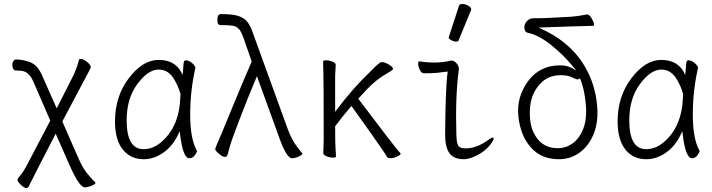

<svg xmlns="http://www.w3.org/2000/svg" viewBox="-20 -779 3540 955"><path d="M402 153Q375 153 328 47L257 -114Q169 56 124 146Q121 156 110.5 156Q100 156 84 140.5Q68 125 67 117.5Q66 110 81.5 93Q97 76 123 25L230 -179L148 -368Q128 -417 96 -425Q83 -428 71 -428H60Q45 -428 42 -449Q40 -461 45 -472Q50 -483 59 -483Q87 -483 117.5 -474Q148 -465 165 -444.5Q182 -424 195 -391L262 -240L339 -392Q361 -434 373 -482Q374 -486 383.5 -486Q393 -486 411.5 -472Q430 -458 432 -445Q431 -440 418.5 -417Q406 -394 393 -369L290 -175L375 19Q397 68 427 99Q442 118 453 127Q460 134 438.5 143.5Q417 153 402 153Z M695 13Q629 13 590.5 -35.5Q552 -84 552 -175Q552 -300 621 -390.5Q690 -481 769 -481Q848 -481 881 -421L888 -406L890 -423Q892 -445 893 -462Q894 -479 904 -479Q918 -479 933.5 -467Q949 -455 952 -442Q926 -328 926 -209Q926 -90 958 -32L960 -28Q959 -20 948.5 -6Q938 8 922 8Q890 8 876 -109L874 -126L866 -110Q839 -52 792 -19.5Q745 13 695 13ZM694 -37Q738 -37 777 -68Q872 -145 877 -296Q877 -304 878 -311Q867 -349 850 -378Q821 -433 769 -433Q717 -433 663.5 -361.5Q610 -290 610 -180Q610 -37 694 -37Z M1432 8Q1404 8 1364 -108L1258 -400L1253 -388Q1212 -291 1170.5 -182.5Q1129 -74 1123 -50Q1112 -5 1108 -2Q1096 8 1074 -10Q1052 -28 1051 -35Q1050 -42 1058 -58.5Q1066 -75 1126.5 -222.5Q1187 -370 1232 -473L1192 -588Q1181 -620 1169 -634Q1157 -648 1138 -651Q1119 -654 1089 -654H1078Q1063 -654 1062 -670Q1058 -709 1079 -709Q1137 -709 1167 -699Q1197 -689 1212.5 -667.5Q1228 -646 1240 -609L1412 -135Q1432 -81 1460 -46Q1475 -25 1485 -15Q1484 -9 1466 -0.5Q1448 8 1432 8ZM1460 -46ZM1061 -674V-675Z M1651 0Q1651 5 1636 5Q1621 5 1604.5 -1.5Q1588 -8 1588 -18L1590 -81Q1590 -378 1588.5 -415.5Q1587 -453 1587 -474Q1588 -479 1602.5 -479Q1617 -479 1633.5 -472.5Q1650 -466 1650 -456Q1650 -446 1647 -405V-223L1656 -235Q1737 -342 1819 -420Q1847 -450 1871 -468Q1875 -470 1882.5 -470Q1890 -470 1903 -464Q1934 -449 1935 -436V-435Q1932 -429 1900.5 -411Q1869 -393 1839 -367Q1809 -341 1762 -288Q1951 -37 1973 -15Q1973 -9 1955.5 -0.5Q1938 8 1923 8Q1908 8 1904 0Q1900 -8 1887 -27L1869 -53Q1845 -89 1728 -252Q1685 -202 1647 -151V-149Q1647 -60 1649 -38.5Q1651 -17 1651 0Z M2287 13Q2237 13 2215.5 -17Q2194 -47 2194 -110Q2196 -356 2207 -423L2188 -421Q2150 -415 2124.5 -415Q2099 -415 2088 -414.5Q2077 -414 2068.5 -431Q2060 -448 2060 -461Q2060 -474 2064 -474Q2102 -468 2143 -468Q2184 -468 2225 -478Q2240 -478 2252.5 -462Q2265 -446 2262 -431Q2244 -297 2250 -108Q2251 -67 2259.5 -54Q2268 -41 2297 -41Q2350 -41 2409 -83Q2425 -95 2432 -95Q2435 -95 2435 -88Q2435 -81 2423 -65Q2392 -23 2339 0Q2310 13 2287 13ZM2261 -578Q2259 -572 2248 -572Q2237 -572 2224.5 -579Q2212 -586 2212 -590V-594L2263 -750Q2265 -759 2280 -759Q2295 -759 2309.5 -750.5Q2324 -742 2324 -732Q2324 -730 2323 -729Z M2760 13Q2673 13 2621 -45Q2569 -103 2558.5 -199Q2548 -295 2606 -374.5Q2664 -454 2766 -454Q2799 -454 2824 -441L2846 -428L2830 -448Q2780 -509 2719 -557Q2658 -605 2605 -616Q2591 -618 2588.5 -637Q2586 -656 2598.5 -671Q2611 -686 2626 -687.5Q2641 -689 2655 -688.5Q2669 -688 2689 -689L2824 -696Q2851 -698 2899 -707H2901Q2911 -707 2922 -689Q2933 -671 2934 -662Q2935 -653 2933.5 -651.5Q2932 -650 2911.5 -650Q2891 -650 2834 -648L2659 -642L2678 -633Q2841 -557 2909 -410Q2941 -341 2949.5 -259.5Q2958 -178 2934.5 -117Q2911 -56 2865 -21.5Q2819 13 2760 13ZM2755 -42Q2795 -42 2828.5 -66Q2862 -90 2881 -138.5Q2900 -187 2894 -257L2892 -276Q2885 -342 2865 -389Q2858 -384 2852 -384Q2846 -384 2824.5 -394.5Q2803 -405 2770 -405Q2714 -405 2678 -373Q2604 -306 2617 -183Q2623 -124 2658 -83Q2693 -42 2755 -42Z M3195 13Q3129 13 3090.5 -35.5Q3052 -84 3052 -175Q3052 -300 3121 -390.5Q3190 -481 3269 -481Q3348 -481 3381 -421L3388 -406L3390 -423Q3392 -445 3393 -462Q3394 -479 3404 -479Q3418 -479 3433.5 -467Q3449 -455 3452 -442Q3426 -328 3426 -209Q3426 -90 3458 -32L3460 -28Q3459 -20 3448.5 -6Q3438 8 3422 8Q3390 8 3376 -109L3374 -126L3366 -110Q3339 -52 3292 -19.5Q3245 13 3195 13ZM3194 -37Q3238 -37 3277 -68Q3372 -145 3377 -296Q3377 -304 3378 -311Q3367 -349 3350 -378Q3321 -433 3269 -433Q3217 -433 3163.5 -361.5Q3110 -290 3110 -180Q3110 -37 3194 -37Z"/></svg>

Font: LXGW WenKai Mono TC Light
Style: Regular
Weight: 300
Designer: LXGW / Fontworks Inc.
Foundry: LXGW / Fontworks Inc.
Version: Version 1.330